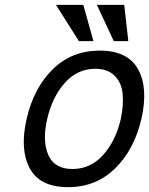

<svg xmlns="http://www.w3.org/2000/svg" viewBox="-20 -749 616 793"><path d="M324 -729 366 -579H306L211 -729ZM493 -729 510 -579H450L380 -729ZM564 -258Q535 -132 456 -54Q377 24 261 24Q145 24 103 -53.5Q61 -131 90 -258Q119 -385 197.5 -462.5Q276 -540 392 -540Q508 -540 550.5 -462.5Q593 -385 564 -258ZM279 -51Q354 -51 406 -109Q458 -167 479 -258Q491 -316 486.5 -362Q482 -408 453 -436.5Q424 -465 374 -465Q300 -465 248 -407Q196 -349 175 -258Q154 -167 179.5 -109Q205 -51 279 -51Z"/></svg>

Font: Miedinger
Style: Italic
Weight: 400
Italic angle: -13°
Version: Version 001.000